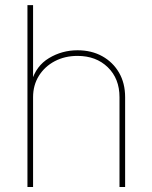

<svg xmlns="http://www.w3.org/2000/svg" viewBox="-20 -748 610 768"><path d="M112.3 -359.4V0H89.8V-727.5H112.3V-421.9H106.4Q124 -484.4 176 -515.6Q228 -546.9 290 -546.9Q346.2 -546.9 388.9 -523.2Q431.6 -499.5 456.1 -457.5Q480.5 -415.5 480.5 -359.4V0H458V-359.4Q458 -433.6 411.1 -479Q364.3 -524.4 290 -524.4Q239.3 -524.4 199 -503.2Q158.7 -481.9 135.5 -444.6Q112.3 -407.2 112.3 -359.4Z"/></svg>

Font: Inter 18pt Thin
Style: Regular
Weight: 250
Designer: Rasmus Andersson
Foundry: rsms
Version: Version 4.001;git-66647c0bb